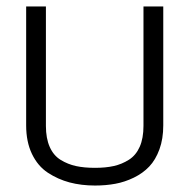

<svg xmlns="http://www.w3.org/2000/svg" viewBox="-20 -555 580 588"><path d="M271 13.2Q229 13.2 193.1 3.7Q157.2 -5.9 126.5 -26.1Q95.7 -46.4 77.9 -83.5Q60.1 -120.6 60.1 -170.9V-535.2H120.6V-169.4Q120.6 -131.3 132.3 -105Q144 -78.6 166 -65.2Q188 -51.8 212.9 -46.4Q237.8 -41 271 -41Q303.7 -41 328.6 -46.6Q353.5 -52.2 375 -65.9Q396.5 -79.6 408 -105.7Q419.4 -131.8 419.4 -169.4V-535.2H480V-170.9Q480 -129.9 468.3 -97.7Q456.5 -65.4 437 -44.9Q417.5 -24.4 389.9 -11Q362.3 2.4 333.3 7.8Q304.2 13.2 271 13.2Z"/></svg>

Font: Oxygen Light
Style: Regular
Weight: 300
Designer: vernon adams
Foundry: Vernon Adams
Version: Version Release 0.2.3 webfont; ttfautohint (v0.93.3-1d66) -l